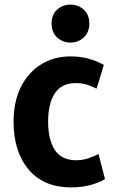

<svg xmlns="http://www.w3.org/2000/svg" viewBox="-20 -795 498 834"><path d="M286 -610Q320 -610 344 -632.5Q368 -655 368 -693Q368 -731 344 -753Q320 -775 286 -775Q252 -775 228 -753Q204 -731 204 -693Q204 -655 228 -632.5Q252 -610 286 -610ZM436 -17 408 -126Q387 -115 362.5 -107Q338 -99 311 -99Q247 -99 218 -144Q189 -189 189 -267Q189 -346 218.5 -390Q248 -434 308 -434Q337 -434 358.5 -427Q380 -420 399 -410Q400 -413 405 -428Q410 -443 415.5 -461.5Q421 -480 425.5 -495Q430 -510 431 -513Q405 -528 369 -539Q333 -550 286 -550Q214 -550 158 -515Q102 -480 70.5 -416.5Q39 -353 39 -266Q39 -136 104.5 -58.5Q170 19 288 19Q337 19 375.5 8Q414 -3 436 -17Z"/></svg>

Font: Repo Bold
Style: Bold
Weight: 700
Designer: Stefan Peev
Foundry: Context Ltd
Version: Version 1.502